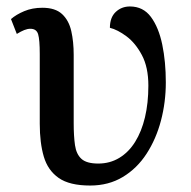

<svg xmlns="http://www.w3.org/2000/svg" viewBox="-20 -564 591 594"><path d="M259 10Q195 10 161.5 -13.5Q128 -37 115.5 -79.5Q103 -122 103 -181V-397Q103 -441 98 -458Q93 -475 74 -475Q65 -475 55 -471Q45 -467 32 -459L14 -505Q30 -519 55 -529.5Q80 -540 111 -540Q151 -540 172 -520.5Q193 -501 200.5 -468Q208 -435 208 -394V-183Q208 -143 212 -115Q216 -87 232 -72.5Q248 -58 284 -58Q320 -58 349 -75.5Q378 -93 398 -125Q418 -157 428.5 -201Q439 -245 439 -299Q439 -356 419 -393.5Q399 -431 371.5 -451.5Q344 -472 320 -478Q320 -510 338 -527Q356 -544 382 -544Q423 -544 447 -511.5Q471 -479 482 -426Q493 -373 493 -309Q493 -248 478 -191Q463 -134 433.5 -88.5Q404 -43 360 -16.5Q316 10 259 10Z"/></svg>

Font: ET Text
Style: Regular
Weight: 470
Designer: Monotype Design Team
Foundry: Monotype Imaging Inc.
Version: Version 2.009